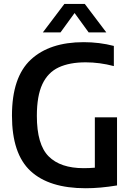

<svg xmlns="http://www.w3.org/2000/svg" viewBox="-20 -968 688 995"><path d="M424 7.5Q234.5 7.5 138.2 -81.8Q42 -171 42 -369Q42 -568 139.5 -658.8Q237 -749.5 413.5 -749.5Q495 -749.5 570 -730V-625.5Q496 -645 424 -645Q340.5 -645 284.2 -618.8Q228 -592.5 199.5 -531.8Q171 -471 171 -367.5Q171 -219 232 -157.8Q293 -96.5 413.5 -96.5Q443 -96.5 471.5 -99V-360H586.5V-7Q499.5 7.5 424 7.5ZM202 -800 313.5 -947.5H419.5L531 -800H439.5L366.5 -900.5L293.5 -800Z"/></svg>

Font: Encode Sans Semi Condensed SemiBold
Style: Regular
Weight: 600
Width: 4
Designer: Multiple Designers
Foundry: Impallari Type
Version: Version 3.000; ttfautohint (v1.8.3) -l 8 -r 50 -G 200 -x 14 